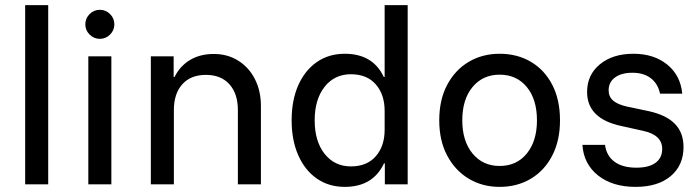

<svg xmlns="http://www.w3.org/2000/svg" viewBox="-20 -720 2728 750"><path d="M78.3 0V-700H168.3V0Z M325 0V-500H415V0ZM370 -568.3Q346.7 -568.3 330 -585Q313.3 -601.7 313.3 -625Q313.3 -648.3 330 -665Q346.7 -681.7 370 -681.7Q393.3 -681.7 410 -665Q426.7 -648.3 426.7 -625Q426.7 -601.7 410 -585Q393.3 -568.3 370 -568.3Z M569.2 0V-500H658.3V-419.2H661.7Q683.3 -462.5 722.5 -485.8Q761.7 -509.2 815 -509.2Q869.2 -509.2 910.8 -482.9Q952.5 -456.7 975.8 -410.8Q999.2 -365 999.2 -305.8V0H909.2V-290Q909.2 -354.2 876.2 -390.8Q843.3 -427.5 784.2 -427.5Q725 -427.5 692.1 -390.8Q659.2 -354.2 659.2 -290V0Z M1326.7 10Q1264.2 10 1217.5 -22.5Q1170.8 -55 1145 -113.8Q1119.2 -172.5 1119.2 -250Q1119.2 -328.3 1145 -386.7Q1170.8 -445 1217.5 -477.5Q1264.2 -510 1326.7 -510Q1436.7 -510 1479.2 -419.2H1482.5V-700H1572.5V0H1483.3V-81.7H1480Q1436.7 10 1326.7 10ZM1350.8 -70Q1413.3 -70 1447.9 -109.6Q1482.5 -149.2 1482.5 -213.3V-286.7Q1482.5 -350.8 1447.9 -390.4Q1413.3 -430 1350.8 -430Q1286.7 -430 1247.9 -380.8Q1209.2 -331.7 1209.2 -250Q1209.2 -168.3 1247.9 -119.2Q1286.7 -70 1350.8 -70Z M1931.7 10Q1864.2 10 1810.8 -22.1Q1757.5 -54.2 1726.7 -112.5Q1695.8 -170.8 1695.8 -250Q1695.8 -330 1726.7 -388.3Q1757.5 -446.7 1810.8 -478.3Q1864.2 -510 1931.7 -510Q2000.8 -510 2054.2 -478.3Q2107.5 -446.7 2137.5 -388.3Q2167.5 -330 2167.5 -250Q2167.5 -170.8 2137.1 -112.1Q2106.7 -53.3 2053.3 -21.7Q2000 10 1931.7 10ZM1931.7 -71.7Q1998.3 -71.7 2037.9 -120.4Q2077.5 -169.2 2077.5 -250Q2077.5 -331.7 2037.9 -380Q1998.3 -428.3 1931.7 -428.3Q1865.8 -428.3 1825.8 -380Q1785.8 -331.7 1785.8 -250Q1785.8 -169.2 1825.8 -120.4Q1865.8 -71.7 1931.7 -71.7Z M2462.5 10Q2372.5 10 2316.2 -34.6Q2260 -79.2 2255 -154.2H2343.3Q2349.2 -110.8 2380.8 -87.9Q2412.5 -65 2465.8 -65Q2515 -65 2540.8 -84.2Q2566.7 -103.3 2566.7 -138.3Q2566.7 -193.3 2490.8 -209.2L2408.3 -227.5Q2273.3 -255.8 2273.3 -360.8Q2273.3 -427.5 2323.3 -468.8Q2373.3 -510 2454.2 -510Q2534.2 -510 2586.2 -467.9Q2638.3 -425.8 2645 -354.2H2558.3Q2550 -393.3 2522.1 -414.6Q2494.2 -435.8 2450 -435.8Q2407.5 -435.8 2382.5 -417.5Q2357.5 -399.2 2357.5 -367.5Q2357.5 -342.5 2375 -327.1Q2392.5 -311.7 2430.8 -303.3L2514.2 -285.8Q2582.5 -270.8 2616.2 -236.3Q2650 -201.7 2650 -145.8Q2650 -74.2 2600 -32.1Q2550 10 2462.5 10Z"/></svg>

Font: Funnel Sans Light
Style: Regular
Weight: 400
Version: Version 1.000